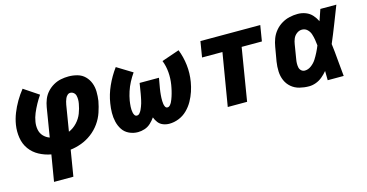

<svg xmlns="http://www.w3.org/2000/svg" viewBox="-76 -885 2745 1438"><g transform="rotate(-15 1296.0 -166.5)"><path d="M195 205H345L378 4Q421 -1 464 -17Q507 -33 544.5 -61.5Q582 -90 609 -128Q636 -166 650.5 -209Q665 -252 673 -295Q678 -330 677.5 -365.5Q677 -401 665 -432.5Q653 -464 629.5 -487.5Q606 -511 572.5 -520.5Q539 -530 504 -530Q474 -530 444 -524Q414 -518 386 -502Q358 -486 336.5 -462Q315 -438 303.5 -409Q292 -380 287 -350L250 -124Q222 -134 202.5 -155Q183 -176 177.5 -205.5Q172 -235 177 -265Q182 -298 195.5 -330Q209 -362 226 -393Q243 -424 263 -453L148 -530Q119 -494 95 -453Q71 -412 54 -369Q37 -326 30 -282Q22 -231 30 -181Q38 -131 66 -92.5Q94 -54 137 -31Q180 -8 229 1ZM400 -129 433 -330Q435 -342 438.5 -354Q442 -366 447 -377.5Q452 -389 462 -398.5Q472 -408 484 -408Q499 -408 510.5 -398.5Q522 -389 525.5 -374.5Q529 -360 529 -344.5Q529 -329 526 -313Q520 -277 506 -240.5Q492 -204 464 -174Q436 -144 400 -129Z M900 8Q925 8 951.5 -0.5Q978 -9 999 -28.5Q1020 -48 1035 -70Q1043 -48 1057.5 -29Q1072 -10 1095 -1Q1118 8 1143 8Q1180 8 1216.5 -6.5Q1253 -21 1281.5 -49Q1310 -77 1329 -111Q1348 -145 1360 -181Q1372 -217 1378 -253Q1389 -319 1381.5 -383.5Q1374 -448 1351 -506L1214 -459Q1231 -416 1235 -367.5Q1239 -319 1231 -270Q1229 -259 1227 -248.5Q1225 -238 1222.5 -227.5Q1220 -217 1217 -206Q1214 -195 1210.5 -184.5Q1207 -174 1203 -163.5Q1199 -153 1194 -143Q1189 -133 1180.5 -123.5Q1172 -114 1161 -114Q1149 -114 1143.5 -125Q1138 -136 1136.5 -147Q1135 -158 1134.5 -170Q1134 -182 1134.5 -193.5Q1135 -205 1136 -217Q1137 -229 1138.5 -241Q1140 -253 1142 -265L1156 -345H1006L993 -265Q991 -253 988.5 -241Q986 -229 983.5 -217Q981 -205 977.5 -193.5Q974 -182 969.5 -170Q965 -158 959.5 -146.5Q954 -135 945 -124.5Q936 -114 924 -114Q912 -114 906 -124Q900 -134 898 -144.5Q896 -155 895 -166.5Q894 -178 895 -189.5Q896 -201 897 -213Q898 -225 900 -236Q906 -270 917 -304Q928 -338 945 -370.5Q962 -403 983 -433L864 -506Q822 -449 793 -384.5Q764 -320 754 -254Q748 -218 747.5 -182Q747 -146 755 -112Q763 -78 781.5 -50Q800 -22 832 -7Q864 8 900 8Z M1597 0H1747L1814 -408H1971L1991 -530H1527L1507 -408H1665Z M2226 8Q2253 8 2280 -2Q2307 -12 2329.5 -30.5Q2352 -49 2371 -72Q2371 -36 2372 0H2496Q2489 -64 2484 -127.5Q2479 -191 2471 -254Q2500 -322 2527 -391.5Q2554 -461 2581 -530H2457Q2442 -486 2427 -443Q2414 -470 2394 -492.5Q2374 -515 2344.5 -526.5Q2315 -538 2283 -538Q2251 -538 2219.5 -531Q2188 -524 2158.5 -506.5Q2129 -489 2107 -462.5Q2085 -436 2073.5 -405.5Q2062 -375 2057 -344L2038 -234Q2032 -196 2033.5 -158.5Q2035 -121 2049 -88.5Q2063 -56 2090 -33Q2117 -10 2153 -1Q2189 8 2226 8ZM2226 -114Q2210 -114 2198.5 -124.5Q2187 -135 2184 -150.5Q2181 -166 2181.5 -182Q2182 -198 2185 -214L2203 -324Q2206 -345 2214.5 -366Q2223 -387 2242 -401.5Q2261 -416 2283 -416Q2307 -416 2324 -400Q2341 -384 2348 -362.5Q2355 -341 2359 -318Q2363 -295 2365 -272Q2355 -247 2342.5 -222Q2330 -197 2315 -173.5Q2300 -150 2276 -132Q2252 -114 2226 -114Z"/></g></svg>

Font: Iosevka Sparkle Heavy
Style: Italic
Weight: 900
Italic angle: -9°
Designer: Belleve Invis
Foundry: Belleve Invis
Version: Version 4.5.0; ttfautohint (v1.8.3)